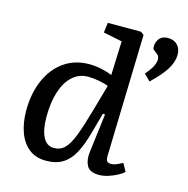

<svg xmlns="http://www.w3.org/2000/svg" viewBox="-113 -881 986 1005"><g transform="rotate(15 379.5 -379.0)"><path d="M529 -99Q528 -77 533.5 -67.5Q539 -58 557 -58Q571 -58 586.5 -64.5Q602 -71 618 -80L642 -37Q630 -26 608.5 -14.5Q587 -3 561 5.5Q535 14 511 14Q459 14 443.5 -17Q428 -48 434 -90L460 -300L448 -301L417 -188Q399 -123 375.5 -78Q352 -33 315.5 -9.5Q279 14 223 14Q166 14 129 -16.5Q92 -47 74 -98.5Q56 -150 56 -213Q56 -306 87.5 -378.5Q119 -451 177 -492Q235 -533 314 -533Q348 -533 383 -525Q418 -517 438 -508L445 -692L343 -713L350 -767H530L547 -754ZM246 -61Q281 -61 304.5 -84.5Q328 -108 348.5 -161.5Q369 -215 394 -304L435 -448Q416 -456 384 -462Q352 -468 325 -468Q275 -468 239.5 -435.5Q204 -403 185.5 -345Q167 -287 167 -210Q167 -139 187 -100Q207 -61 246 -61ZM640 -527 606 -561Q633 -592 643 -613Q653 -634 653 -650Q653 -668 637 -679L616 -696Q610 -724 625.5 -748Q641 -772 676 -772Q708 -772 727 -752.5Q746 -733 746 -699Q746 -662 721.5 -621.5Q697 -581 640 -527Z"/></g></svg>

Font: Literata 7pt Medium
Style: Italic
Weight: 500
Italic angle: -2°
Designer: Latin by Veronika Burian and Jose Scaglione. Greek by Irene Vlachou. Cyrillic by Vera Evstafieva
Foundry: TypeTogether
Version: Version 3.002